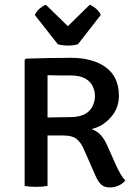

<svg xmlns="http://www.w3.org/2000/svg" viewBox="-20 -796 584 822"><path d="M489 -386Q489 -332.5 454.5 -293.8Q420 -255 372.5 -243.5Q397 -234 412 -217Q427 -200 438 -175.5L477 -88Q486 -68.5 495.8 -51.5Q505.5 -34.5 516.5 -24Q507 -10.5 488.8 -2Q470.5 6.5 451 6.5Q426 6.5 412.5 -6.5Q399 -19.5 388 -45.5L338.5 -158Q326 -187 307.2 -201.5Q288.5 -216 250 -216H183.5V0Q172 2 159 3Q146 4 134.5 4Q124 4 110.2 3Q96.5 2 85.5 0V-540L91 -545Q143 -546.5 189.5 -547.5Q236 -548.5 284 -548.5Q377 -548.5 433 -507.8Q489 -467 489 -386ZM183.5 -474V-293Q210 -293.5 235.5 -294Q261 -294.5 278 -294.5Q321 -294.5 344.5 -308.2Q368 -322 377.2 -343Q386.5 -364 386.5 -384.5Q386.5 -406 377.2 -426.2Q368 -446.5 345 -459.8Q322 -473 280.5 -473Q260 -473 233 -473Q206 -473 183.5 -474ZM227.5 -606.5 129 -732Q136.5 -748 150.5 -759.8Q164.5 -771.5 176.5 -775.5L270.5 -684L364 -775.5Q376 -771.5 390.2 -759.8Q404.5 -748 411.5 -732L313.5 -606.5Q294.5 -601 270.5 -601Q246.5 -601 227.5 -606.5Z"/></svg>

Font: Signika Negative SC
Style: Regular
Weight: 400
Designer: Anna Giedryś
Foundry: Anna Giedryś
Version: Version 2.000; ttfautohint (v1.8.3) -l 8 -r 50 -G 200 -x 9 -